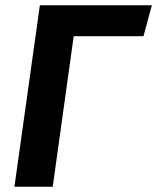

<svg xmlns="http://www.w3.org/2000/svg" viewBox="-20 -712 599 732"><path d="M527 -574H261L181 0H35L132 -692H559Z"/></svg>

Font: Fira Sans SemiBold
Style: Italic
Weight: 600
Italic angle: -8°
Designer: bBox Type GmbH & Carrois Corporate GbR & Edenspiekermann AG
Foundry: bBox Type GmbH & Carrois Corporate GbR & Edenspiekermann AG
Version: Version 4.301